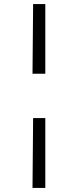

<svg xmlns="http://www.w3.org/2000/svg" viewBox="-20 -845 383 945"><path d="M203 -264V80H140L143 -264ZM203 -825V-482H140L143 -825Z"/></svg>

Font: Yaldevi
Style: Regular
Weight: 400
Designer: Sol Matas, Rajitha Manaperi, Kosala Senevirathne
Foundry: Mooniak
Version: Version 1.100